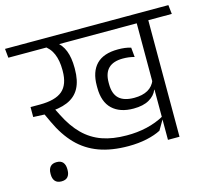

<svg xmlns="http://www.w3.org/2000/svg" viewBox="-115 -749 1025 931"><g transform="rotate(-15 397.5 -284.0)"><path d="M692 -600.5H634V0H692ZM577 -585H810L805 -630.5H572.5ZM-10.5 -585H759.5L754.5 -630.5H-15ZM287 -455Q287 -505.5 273.2 -540.8Q259.5 -576 231 -596H165.5Q198.5 -575.5 213 -541.5Q227.5 -507.5 227.5 -460.5V-455.5Q227.5 -387 192 -356.5Q156.5 -326 78.5 -326H31.5L65.5 -280H100.5Q163.5 -280.5 205 -298Q246.5 -315.5 266.8 -352.8Q287 -390 287 -449ZM605.5 -53.5 638 -109V-117.5Q597 -94.5 548.2 -83.2Q499.5 -72 447 -72.5Q377 -72.5 324.2 -91.2Q271.5 -110 231.2 -149.8Q191 -189.5 159.5 -252.5L137 -297L31.5 -326V-276L88 -273.5L107 -232.5Q140.5 -160 186.2 -113Q232 -66 294.8 -43Q357.5 -20 442.5 -20Q492.5 -20 534.8 -29.2Q577 -38.5 605.5 -53.5ZM513 -189.5Q561.5 -189.5 591.5 -206.8Q621.5 -224 632.5 -252H639L636.5 -300Q625 -269.5 598 -254.2Q571 -239 529.5 -239Q478 -239 453 -262.5Q428 -286 428 -335V-343Q428 -390.5 452.2 -414Q476.5 -437.5 524.5 -437.5Q539.5 -437.5 553.2 -435.8Q567 -434 582 -430L577.5 -478Q563 -482.5 547.2 -484.5Q531.5 -486.5 513 -486.5Q440 -486.5 404.2 -449.5Q368.5 -412.5 368.5 -343V-333Q368.5 -261.5 406.5 -225.5Q444.5 -189.5 513 -189.5ZM84 61Q105.5 61 115.8 48.8Q126 36.5 126 15.5Q126 15 126 13.2Q126 11.5 126 11Q126 -11 115.8 -23.2Q105.5 -35.5 84 -35.5Q62.5 -35.5 52 -23.2Q41.5 -11 41.5 11Q41.5 11.5 41.5 13.2Q41.5 15 41.5 15.5Q41.5 36.5 52 48.8Q62.5 61 84 61Z"/></g></svg>

Font: Anek Devanagari Medium Light
Style: Regular
Weight: 300
Version: Version 1.003